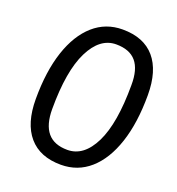

<svg xmlns="http://www.w3.org/2000/svg" viewBox="-131 -820 862 936"><g transform="rotate(20 300.0 -352.5)"><path d="M288 9Q179 9 121.5 -58Q64 -125 64 -251Q64 -395 98.5 -498.5Q133 -602 196.5 -658Q260 -714 347 -714Q457 -714 514 -647.5Q571 -581 571 -455Q571 -311 536.5 -207Q502 -103 438.5 -47Q375 9 288 9ZM293 -70Q378 -70 428.5 -172.5Q479 -275 479 -473Q480 -555 446 -595Q412 -635 342 -635Q258 -635 207 -532.5Q156 -430 156 -232Q156 -151 190 -110.5Q224 -70 293 -70Z"/></g></svg>

Font: Nunito ExtraLight Medium
Style: Italic
Weight: 500
Italic angle: -9°
Version: Version 3.602